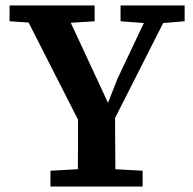

<svg xmlns="http://www.w3.org/2000/svg" viewBox="-20 -684 707 704"><path d="M165 0V-58L309 -66H359L503 -58V0ZM265 0Q265 -36 265.5 -71.5Q266 -107 266 -144Q266 -181 266 -220.5Q266 -260 266 -304H402Q402 -261 402 -221Q402 -181 402.5 -144.5Q403 -108 403 -72Q403 -36 404 0ZM283 -212 53 -664H210L382 -294H371L411 -396L538 -664H611L382 -212ZM15 -606V-664H327V-606L202 -598H135ZM422 -606V-664H657V-606L560 -598H528Z"/></svg>

Font: Source Serif 4 SemiBold
Style: Regular
Weight: 600
Designer: Frank Grießhammer
Foundry: Adobe Systems Incorporated
Version: Version 4.004;hotconv 1.0.116;makeotfexe 2.5.65601